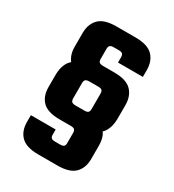

<svg xmlns="http://www.w3.org/2000/svg" viewBox="-177 -772 851 937"><g transform="rotate(30 248.5 -303.0)"><path d="M57.1 -85H196.8V-56.2Q196.8 -43 202.9 -37.6Q209 -32.2 224.1 -32.2H252Q267.1 -32.2 272.9 -37.6Q278.8 -43 278.8 -56.2V-111.8Q278.8 -126 272.9 -131.6Q267.1 -137.2 252 -137.2H189Q121.1 -137.2 92 -166.5Q63 -195.8 63 -247.1V-312Q63 -367.2 87.4 -397Q91.8 -402.8 98.1 -407.2Q75.2 -436 75.2 -481V-558.1Q75.2 -608.9 104.5 -638.9Q133.8 -668.9 202.1 -668.9H310.1Q377.9 -668.9 407.5 -638.9Q437 -608.9 437 -558.1V-520H296.9V-548.8Q296.9 -563 291 -568.6Q285.2 -574.2 270 -574.2H242.2Q227.1 -574.2 220.9 -568.6Q214.8 -563 214.8 -548.8V-493.2Q214.8 -480 220.9 -474.6Q227.1 -469.2 242.2 -469.2H305.2Q373 -469.2 402.6 -439.2Q432.1 -409.2 432.1 -357.9V-284.2Q432.1 -229.5 407.2 -198.7Q404.3 -195.3 400.4 -191.9Q418.9 -165 418.9 -124V-46.9Q418.9 3.9 389.4 33.4Q359.9 63 292 63H184.1Q116.2 63 86.7 33.4Q57.1 3.9 57.1 -46.9ZM194.8 -259.8Q194.8 -246.1 200.9 -240.5Q207 -234.9 222.2 -234.9H272Q287.1 -234.9 293 -240.5Q298.8 -246.1 298.8 -259.8V-346.2Q298.8 -358.9 293 -364.5Q287.1 -370.1 272 -370.1H222.2Q207 -370.1 200.9 -364.5Q194.8 -358.9 194.8 -346.2Z"/></g></svg>

Font: Akaash Gobhi Moti
Style: Regular
Weight: 400
Designer: Kulbir Singh Thind, MD
Foundry: Punjab Online
Version: Version 1.200